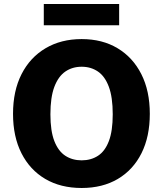

<svg xmlns="http://www.w3.org/2000/svg" viewBox="-20 -928 813 958"><path d="M387.5 10Q282.5 10 205.8 -35.2Q129 -80.5 87 -163.5Q45 -246.5 45 -360Q45 -474.5 87.5 -558Q130 -641.5 207.2 -687.2Q284.5 -733 387.5 -733Q490.5 -733 566.8 -687.2Q643 -641.5 685.2 -558Q727.5 -474.5 727.5 -360Q727.5 -246.5 686 -163.5Q644.5 -80.5 568 -35.2Q491.5 10 387.5 10ZM387.5 -128Q434 -128 469 -150.8Q504 -173.5 523.2 -224Q542.5 -274.5 542.5 -357.5Q542.5 -443 523 -495.2Q503.5 -547.5 468.5 -571.2Q433.5 -595 387.5 -595Q341 -595 306 -571Q271 -547 251.2 -494.8Q231.5 -442.5 231.5 -357.5Q231.5 -274.5 251.2 -224Q271 -173.5 306 -150.8Q341 -128 387.5 -128ZM574.5 -908V-802H198.5V-908Z"/></svg>

Font: Public Sans Thin ExtraBold
Style: Regular
Weight: 800
Version: Version 1.007